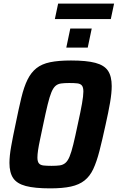

<svg xmlns="http://www.w3.org/2000/svg" viewBox="-20 -1029 648 1057"><path d="M256 8Q171 8 122 -5Q73 -18 52.5 -48.5Q32 -79 32 -132Q32 -170 41.5 -223.5Q51 -277 66 -347Q83 -431 97.5 -491Q112 -551 131.5 -590.5Q151 -630 180.5 -653.5Q210 -677 256 -686.5Q302 -696 371 -696Q456 -696 505 -683Q554 -670 574.5 -639.5Q595 -609 595 -555Q595 -517 586 -464.5Q577 -412 561 -341Q543 -258 527.5 -198Q512 -138 493.5 -98.5Q475 -59 445.5 -35.5Q416 -12 370.5 -2Q325 8 256 8ZM264 -116Q291 -116 309 -118.5Q327 -121 340 -132Q353 -143 363 -167Q373 -191 383.5 -234Q394 -277 408 -344Q424 -416 431.5 -459Q439 -502 439 -525Q439 -548 431 -558Q423 -568 406 -570Q389 -572 361 -572Q335 -572 316.5 -569.5Q298 -567 285.5 -556Q273 -545 263 -521Q253 -497 242.5 -454Q232 -411 218 -344Q208 -296 200.5 -261Q193 -226 189.5 -202Q186 -178 186 -162Q186 -140 194 -130Q202 -120 219.5 -118Q237 -116 264 -116ZM345 -767 367 -872H485L463 -767ZM282 -924 300 -1009H608L590 -924Z"/></svg>

Font: Saira SemiCondensed
Style: Bold Italic
Weight: 700
Width: 4
Italic angle: -12°
Designer: Hector Gatti with collaboration of the Omnibus-Type team
Foundry: Omnibus-Type
Version: Version 1.101